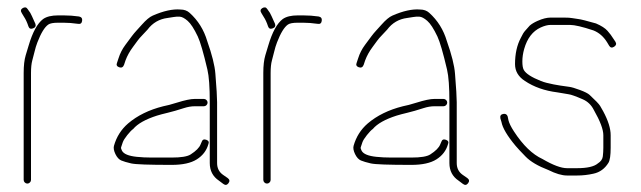

<svg xmlns="http://www.w3.org/2000/svg" viewBox="-20 -502 1750 524"><path d="M70.1 -424.5C76.5 -426.8 78.6 -431 76.6 -437C68.8 -454.7 64.1 -464.7 62.6 -467L55.6 -477C52.3 -482.3 47.8 -483.3 42.1 -480C36.5 -476.7 35.6 -472 39.6 -466L45.6 -456C50.1 -449.3 54.1 -440.7 57.6 -430C59.6 -424 63.8 -422.2 70.1 -424.5ZM54.6 -1C57.3 -1 59.6 -2 61.6 -4C63.6 -6 64.6 -8.3 64.6 -11V-303C64.6 -317.3 65.8 -328.6 68.1 -337C69.8 -343 71.8 -350.7 74.1 -360.2C76.3 -369.7 79 -378.5 82.1 -386.5C91.9 -411.8 101.7 -428 111.8 -435C116.5 -438.3 125.5 -440 138.6 -440H153.6C165.6 -440 178.6 -439 192.6 -437C199.3 -435.7 203.1 -438.3 204.1 -445C205.1 -451.7 202.3 -455.7 195.6 -457C181.6 -459 167.6 -460 153.6 -460H138.6C120.8 -460 107.1 -456.7 97.6 -450C82.1 -438.3 68.9 -414.2 58.1 -377.5C56.5 -371.8 53.8 -363 50.1 -351C46.5 -339 44.6 -323 44.6 -303V-11C44.6 -8.3 45.6 -6 47.6 -4C49.6 -2 52 -1 54.6 -1Z M546.5 -222C546.5 -224.7 545.5 -227 543.5 -229C541.5 -231 539.2 -232 536.5 -232H511.5C500.6 -232 484.3 -228.6 462.6 -221.8C447.3 -217 434.9 -213.7 425.5 -212C386.8 -202.3 354.8 -186.6 329.5 -165C310.7 -148.8 297.9 -128.5 291 -104C289.4 -98 290.7 -90.5 295 -81.5C299.4 -72.5 304.7 -66.7 311 -64C317.4 -61.3 326.4 -58.7 338 -56C349.7 -53.3 386.5 -52 448.5 -52C478.4 -52 501.2 -57 517 -67C533.1 -77.2 543.6 -90.8 548.5 -108C551.2 -114 549.4 -118.2 543 -120.5C536.7 -122.8 532.5 -121 530.5 -115L527.5 -108C524 -99 514.9 -89.9 500.3 -80.5C491.5 -74.8 474.3 -72 448.5 -72H393.5C379.2 -72 365.7 -72.7 353 -74C331.1 -76.3 317.7 -81.8 313 -90.5C310.7 -94.8 309.9 -98 310.5 -100L315 -113.5C316.7 -118.5 320.9 -125.2 327.5 -133.5C334.2 -141.8 339.5 -147.3 343.5 -150C355.5 -164.3 377.2 -176.5 408.5 -186.5C415.9 -188.8 425.7 -191.4 437.9 -194.3C450.1 -197.2 464.8 -201.4 482.1 -207C492.4 -210.3 502.2 -212 511.5 -212H536.5C539.2 -212 541.5 -213 543.5 -215C545.5 -217 546.5 -219.3 546.5 -222ZM305 -318.5C311.4 -316.2 315.9 -318.3 318.5 -325L322.5 -337C327.1 -349.5 333.9 -361.8 343 -374C348 -380.7 352.2 -386.3 355.5 -391C358.9 -395.7 362.9 -400.3 367.5 -405C372.2 -409.7 377.2 -415 382.5 -421C396.4 -439.5 414.7 -450.2 437.5 -453C442.9 -453.7 448.2 -454.5 453.5 -455.5C458.9 -456.5 464.5 -456.8 470.5 -456.5C476.5 -456.2 483.7 -452.4 492.1 -445.1C500.5 -437.9 509.7 -423.6 519.8 -402.4C526.6 -387.9 535.3 -357.9 546 -312.3C550.4 -293.9 552.5 -264.1 552.5 -223V-57C552.5 -36.1 560.9 -20.1 577.5 -9L589.5 0C594.9 4 599.5 3.3 603.5 -2C607.5 -7.3 606.9 -12 601.5 -16L588.5 -25C577.9 -32.5 572.5 -43.1 572.5 -57V-223C572.5 -235.7 571 -261.6 567.8 -300.7C566.1 -323.2 558.6 -353 545.5 -390C536.5 -420.6 520.5 -446.3 497.5 -467C490.9 -473 482.5 -476 472.5 -476C451.2 -477.8 426 -472.2 396.8 -459.4C388.3 -455.7 378.4 -447.4 367 -434.5C362 -428.8 357.2 -423.5 352.5 -418.5C347.9 -413.5 343.7 -408.5 340 -403.5C336.4 -398.5 330.4 -390.5 322.1 -379.4C313.8 -368.3 307.6 -356.1 303.5 -343L299.5 -331C296.9 -325 298.7 -320.8 305 -318.5Z M724.1 -424.5C730.5 -426.8 732.6 -431 730.6 -437C722.8 -454.7 718.1 -464.7 716.6 -467L709.6 -477C706.3 -482.3 701.8 -483.3 696.1 -480C690.5 -476.7 689.6 -472 693.6 -466L699.6 -456C704.1 -449.3 708.1 -440.7 711.6 -430C713.6 -424 717.8 -422.2 724.1 -424.5ZM708.6 -1C711.3 -1 713.6 -2 715.6 -4C717.6 -6 718.6 -8.3 718.6 -11V-303C718.6 -317.3 719.8 -328.6 722.1 -337C723.8 -343 725.8 -350.7 728.1 -360.2C730.3 -369.7 733 -378.5 736.1 -386.5C745.9 -411.8 755.7 -428 765.8 -435C770.5 -438.3 779.5 -440 792.6 -440H807.6C819.6 -440 832.6 -439 846.6 -437C853.3 -435.7 857.1 -438.3 858.1 -445C859.1 -451.7 856.3 -455.7 849.6 -457C835.6 -459 821.6 -460 807.6 -460H792.6C774.8 -460 761.1 -456.7 751.6 -450C736.1 -438.3 722.9 -414.2 712.1 -377.5C710.5 -371.8 707.8 -363 704.1 -351C700.5 -339 698.6 -323 698.6 -303V-11C698.6 -8.3 699.6 -6 701.6 -4C703.6 -2 706 -1 708.6 -1Z M1200.5 -222C1200.5 -224.7 1199.5 -227 1197.5 -229C1195.5 -231 1193.2 -232 1190.5 -232H1165.5C1154.6 -232 1138.3 -228.6 1116.6 -221.8C1101.3 -217 1088.9 -213.7 1079.5 -212C1040.8 -202.3 1008.8 -186.6 983.5 -165C964.7 -148.8 951.9 -128.5 945 -104C943.4 -98 944.7 -90.5 949 -81.5C953.4 -72.5 958.7 -66.7 965 -64C971.4 -61.3 980.4 -58.7 992 -56C1003.7 -53.3 1040.5 -52 1102.5 -52C1132.4 -52 1155.2 -57 1171 -67C1187.1 -77.2 1197.6 -90.8 1202.5 -108C1205.2 -114 1203.4 -118.2 1197 -120.5C1190.7 -122.8 1186.5 -121 1184.5 -115L1181.5 -108C1178 -99 1168.9 -89.9 1154.3 -80.5C1145.5 -74.8 1128.3 -72 1102.5 -72H1047.5C1033.2 -72 1019.7 -72.7 1007 -74C985.1 -76.3 971.7 -81.8 967 -90.5C964.7 -94.8 963.9 -98 964.5 -100L969 -113.5C970.7 -118.5 974.9 -125.2 981.5 -133.5C988.2 -141.8 993.5 -147.3 997.5 -150C1009.5 -164.3 1031.2 -176.5 1062.5 -186.5C1069.9 -188.8 1079.7 -191.4 1091.9 -194.3C1104.1 -197.2 1118.8 -201.4 1136.1 -207C1146.4 -210.3 1156.2 -212 1165.5 -212H1190.5C1193.2 -212 1195.5 -213 1197.5 -215C1199.5 -217 1200.5 -219.3 1200.5 -222ZM959 -318.5C965.4 -316.2 969.9 -318.3 972.5 -325L976.5 -337C981.1 -349.5 987.9 -361.8 997 -374C1002 -380.7 1006.2 -386.3 1009.5 -391C1012.9 -395.7 1016.9 -400.3 1021.5 -405C1026.2 -409.7 1031.2 -415 1036.5 -421C1050.4 -439.5 1068.7 -450.2 1091.5 -453C1096.9 -453.7 1102.2 -454.5 1107.5 -455.5C1112.9 -456.5 1118.5 -456.8 1124.5 -456.5C1130.5 -456.2 1137.7 -452.4 1146.1 -445.1C1154.5 -437.9 1163.7 -423.6 1173.8 -402.4C1180.6 -387.9 1189.3 -357.9 1200 -312.3C1204.4 -293.9 1206.5 -264.1 1206.5 -223V-57C1206.5 -36.1 1214.9 -20.1 1231.5 -9L1243.5 0C1248.9 4 1253.5 3.3 1257.5 -2C1261.5 -7.3 1260.9 -12 1255.5 -16L1242.5 -25C1231.9 -32.5 1226.5 -43.1 1226.5 -57V-223C1226.5 -235.7 1225 -261.6 1221.8 -300.7C1220.1 -323.2 1212.6 -353 1199.5 -390C1190.5 -420.6 1174.5 -446.3 1151.5 -467C1144.9 -473 1136.5 -476 1126.5 -476C1105.2 -477.8 1080 -472.2 1050.8 -459.4C1042.3 -455.7 1032.4 -447.4 1021 -434.5C1016 -428.8 1011.2 -423.5 1006.5 -418.5C1001.9 -413.5 997.7 -408.5 994 -403.5C990.4 -398.5 984.4 -390.5 976.1 -379.4C967.8 -368.3 961.6 -356.1 957.5 -343L953.5 -331C950.9 -325 952.7 -320.8 959 -318.5Z M1656.1 -374.5C1661.8 -378.2 1662.9 -382.7 1659.6 -388L1653.6 -397C1649.6 -403.7 1644.4 -410.6 1638 -417.8C1631.7 -425 1621.2 -431.7 1606.6 -438C1581.1 -445.3 1565.1 -449.3 1558.6 -450C1552.6 -450.7 1547.1 -451.5 1542.1 -452.5C1537.1 -453.5 1529.4 -454 1519.1 -454H1482.6C1472.4 -454 1460.6 -451 1447.1 -445C1438.1 -441 1430.9 -436.7 1425.6 -432C1421.6 -427.3 1417.6 -422.8 1413.6 -418.5C1409.6 -414.2 1405.6 -407.7 1401.6 -399C1390.9 -379.2 1385.6 -355.2 1385.6 -327C1385.6 -307.9 1394.6 -292.6 1412.6 -281C1437.2 -264.6 1466.5 -254.3 1500.6 -250C1505.9 -249.3 1510.9 -248.5 1515.6 -247.5C1520.3 -246.5 1525.8 -245.6 1532.1 -244.7C1538.5 -243.9 1551.1 -239.4 1570 -231.2C1583.6 -225.4 1593.8 -215.6 1600.6 -202C1617.9 -171.7 1626.6 -148.7 1626.6 -133V-99C1626.6 -91 1626.1 -83.1 1625.2 -75.3C1624.3 -67.5 1619.7 -61.1 1611.6 -56C1601.5 -47.3 1582.5 -43 1554.6 -43H1527.6C1511.5 -43 1489.2 -51.3 1460.6 -68C1433.2 -80.5 1407.2 -105.6 1382.6 -143.4C1374.6 -155.7 1369.6 -165.9 1367.6 -174L1365.6 -184C1363.6 -190 1359.4 -192.3 1353.1 -191C1346.8 -189.7 1344.3 -185.7 1345.6 -179L1348.6 -169C1351.5 -153 1364.3 -131.3 1387.1 -104C1392.1 -98 1401.2 -88.2 1414.5 -74.6C1427.7 -61 1448.4 -48.8 1476.6 -38C1496.6 -28 1513.6 -23 1527.6 -23H1554.6C1570.1 -23 1585.1 -24.7 1599.6 -28C1617 -31.7 1630.7 -41.7 1640.6 -57.8C1644.6 -64.3 1646.6 -78.1 1646.6 -99V-133C1646.6 -151.3 1639.8 -173.1 1626.1 -198.5C1623.8 -202.8 1621 -207.6 1617.8 -213C1614.6 -218.3 1605 -228.3 1589.1 -243C1584.8 -247 1576 -251.5 1562.8 -256.4C1549.7 -261.3 1539.9 -264.2 1533.6 -265L1509.1 -268.5C1497.4 -270.2 1484.9 -272.7 1471.6 -276C1466.3 -277.3 1461.1 -279 1456.1 -281C1430.7 -291.1 1415.2 -301.1 1409.6 -311C1406.9 -315.7 1405.6 -323.5 1405.6 -334.5C1405.6 -345.5 1407.3 -356.8 1410.6 -368.5C1418.9 -397.6 1433.9 -417.1 1455.6 -427C1465.9 -431.7 1474.9 -434 1482.6 -434H1535.6C1548.3 -434 1569.6 -429 1599.6 -419C1614.7 -413 1627 -402.3 1636.6 -387L1642.6 -377C1645.9 -371.7 1650.4 -370.8 1656.1 -374.5Z"/></svg>

Font: Proton
Style: RgCnd
Weight: 500
Version: Version 1.017